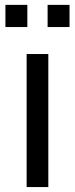

<svg xmlns="http://www.w3.org/2000/svg" viewBox="-20 -758 303 778"><path d="M87.9 0V-539.1H175.8V0ZM2 -648.4V-738.3H90.8V-648.4ZM172.9 -648.4V-738.3H261.7V-648.4Z"/></svg>

Font: Min Sans
Style: Regular
Weight: 400
Designer: Jinseong-Kim, NotoSansCJK, Nunito
Foundry: Jinseong-Kim
Version: Version 1.400;Glyphs 3.1.2 (3151)